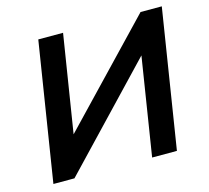

<svg xmlns="http://www.w3.org/2000/svg" viewBox="-102 -824 1025 943"><g transform="rotate(-15 411.0 -352.5)"><path d="M57 0 169 -705H295L216 -210L217 -211L689 -705H797L685 0H559L638 -498L637 -497L164 0Z"/></g></svg>

Font: Nunito Sans 7pt
Style: Bold Italic
Weight: 700
Italic angle: -9°
Version: Version 3.101;gftools[0.9.27]